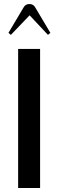

<svg xmlns="http://www.w3.org/2000/svg" viewBox="-20 -933 289 953"><path d="M179 0H70V-690H179ZM97 -896Q106 -913 126 -913Q146 -913 155 -896L230 -770L218 -760L127 -857L34 -760L22 -770Z"/></svg>

Font: Trochut
Style: Regular
Weight: 400
Designer: Andreu Balius
Foundry: Andreu Balius
Version: Version 1.001